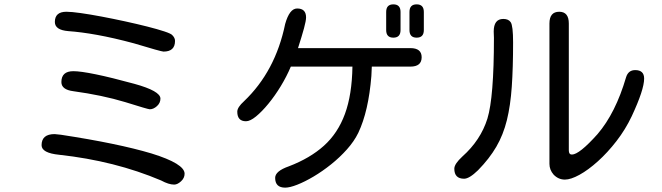

<svg xmlns="http://www.w3.org/2000/svg" viewBox="-20 -833 3040 882"><path d="M731 -596Q721 -596 595 -634Q502 -659 427 -672.5Q352 -686 294 -690Q232 -695 232 -732Q232 -779 285 -779Q308 -779 350.5 -773Q393 -767 446 -757Q499 -747 554 -735Q609 -723 656.5 -711Q704 -699 735.5 -688.5Q767 -678 772 -671Q784 -659 784 -645Q784 -596 731 -596ZM668 -331Q660 -331 555 -364Q502 -380 442.5 -392.5Q383 -405 317 -414Q262 -421 262 -456Q262 -506 317 -506Q350 -506 420.5 -491.5Q491 -477 597 -448Q717 -415 717 -380Q717 -360 701 -345.5Q685 -331 668 -331ZM780 15Q755 15 720 -4Q508 -94 252 -122Q171 -130 171 -166Q171 -217 231 -217L260 -214Q391 -194 495 -172.5Q599 -151 676 -128Q828 -81 828 -35Q828 -15 811.5 0Q795 15 780 15Z M1787 -660Q1754 -660 1754 -695V-778Q1754 -813 1787 -813Q1820 -813 1820 -778V-695Q1820 -660 1787 -660ZM1894 -660Q1861 -660 1861 -695V-778Q1861 -813 1894 -813Q1927 -813 1927 -778V-695Q1927 -660 1894 -660ZM1290 29Q1244 29 1244 -16Q1244 -47 1307 -69Q1404 -106 1468 -163.5Q1532 -221 1564.5 -309.5Q1597 -398 1599 -527H1316Q1297 -482 1270 -437.5Q1243 -393 1213 -356.5Q1183 -320 1156 -298Q1129 -276 1110 -276Q1070 -276 1070 -320Q1070 -340 1101 -368Q1245 -505 1290 -723Q1310 -794 1345 -794Q1386 -794 1386 -753Q1386 -738 1376.5 -703Q1367 -668 1349 -612H1865Q1917 -612 1917 -570Q1917 -527 1865 -527H1688L1686 -484Q1673 -322 1626 -223Q1607 -184 1574 -147Q1541 -110 1501 -78Q1461 -46 1420.5 -22Q1380 2 1345.5 15.5Q1311 29 1290 29Z M2575 -8Q2545 -8 2523 -31Q2504 -53 2504 -80V-725Q2504 -779 2549 -779Q2593 -779 2593 -725V-142Q2593 -123 2607 -123Q2641 -123 2725 -217Q2808 -314 2856 -478Q2866 -511 2898 -511Q2939 -511 2939 -472Q2939 -421 2882 -299Q2853 -238 2812 -185Q2771 -132 2726.5 -92Q2682 -52 2642 -30Q2602 -8 2575 -8ZM2112 -12Q2067 -12 2067 -58Q2067 -80 2104 -114Q2188 -189 2219 -288Q2249 -386 2249 -659L2248 -688Q2248 -746 2292 -746Q2316 -746 2326 -731Q2337 -715 2337 -638Q2337 -522 2331 -435Q2325 -348 2308.5 -281Q2292 -214 2260 -159Q2228 -104 2176 -51Q2136 -12 2112 -12Z"/></svg>

Font: Huninn
Style: Regular
Weight: 400
Designer: justfont
Foundry: justfont
Version: Version 1.003